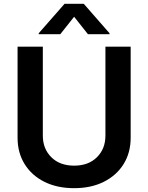

<svg xmlns="http://www.w3.org/2000/svg" viewBox="-20 -971 774 1002"><path d="M530.2 -727.3H661.9V-252.1Q661.9 -174 625 -114.7Q588.1 -55.4 521.8 -22.2Q455.6 11 366.8 11Q278.1 11 211.6 -22.2Q145.2 -55.4 108.5 -114.7Q71.7 -174 71.7 -252.1V-727.3H203.5V-263.1Q203.5 -194.6 247.7 -150.6Q291.9 -106.5 366.8 -106.5Q441.8 -106.5 486 -150.6Q530.2 -194.6 530.2 -263.1ZM294.7 -792.6H182.2V-797.6L316.8 -951H417.3L551.5 -797.6V-792.6H438.9L366.8 -883.5Z"/></svg>

Font: Inter Zeller Semi Bold
Style: Regular
Weight: 600
Designer: Rasmus Andersson; Joe Bland
Foundry: zeller
Version: Version 3.015;git-dec3a8cb1